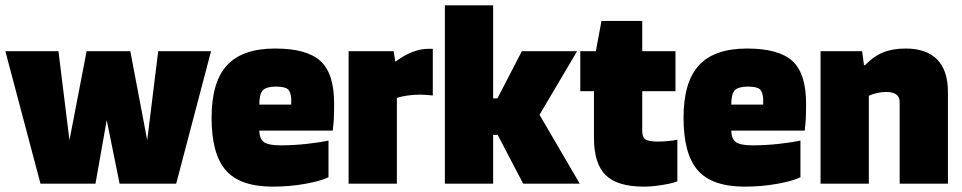

<svg xmlns="http://www.w3.org/2000/svg" viewBox="-21 -685 3587 716"><path d="M569 -494H766L636 0H425L377 -237L335 0H130L-1 -494H197L238 -162L302 -494H465L528 -162Z M1204 -161V-24Q1176 -10 1117.5 0.5Q1059 11 996 11Q875 11 821.5 -49.5Q768 -110 768 -246Q768 -379 825.5 -441.5Q883 -504 1005 -504Q1123 -504 1174 -457.5Q1225 -411 1225 -299Q1225 -265 1224 -244.5Q1223 -224 1220 -198H946Q947 -166 964 -154.5Q981 -143 1025 -143Q1073 -143 1123.5 -148.5Q1174 -154 1204 -161ZM1007 -362Q973 -362 959.5 -348.5Q946 -335 946 -295H1065V-318Q1063 -344 1051.5 -353Q1040 -362 1007 -362Z M1459 0H1279V-494H1447L1453 -456H1455Q1486 -479 1516.5 -491Q1547 -503 1576 -503H1593V-329Q1570 -331 1562.5 -331.5Q1555 -332 1547 -332Q1522 -332 1500 -329Q1478 -326 1459 -320Z M1818 -182V0H1638V-665H1818V-318H1834L1925 -494H2131L1991 -257L2141 0H1930L1835 -182Z M2194 -345H2143V-494H2201L2222 -607H2374V-494H2498V-345H2374V-196Q2374 -173 2386.5 -165Q2399 -157 2433 -157Q2448 -157 2470 -159Q2492 -161 2505 -164V-9Q2490 -2 2450.5 4.5Q2411 11 2381 11Q2281 11 2237.5 -32Q2194 -75 2194 -171Z M2964 -161V-24Q2936 -10 2877.5 0.5Q2819 11 2756 11Q2635 11 2581.5 -49.5Q2528 -110 2528 -246Q2528 -379 2585.5 -441.5Q2643 -504 2765 -504Q2883 -504 2934 -457.5Q2985 -411 2985 -299Q2985 -265 2984 -244.5Q2983 -224 2980 -198H2706Q2707 -166 2724 -154.5Q2741 -143 2785 -143Q2833 -143 2883.5 -148.5Q2934 -154 2964 -161ZM2767 -362Q2733 -362 2719.5 -348.5Q2706 -335 2706 -295H2825V-318Q2823 -344 2811.5 -353Q2800 -362 2767 -362Z M3219 0H3039V-494H3194L3201 -442H3205Q3235 -474 3271 -489Q3307 -504 3356 -504Q3434 -504 3474 -463Q3514 -422 3514 -342V0H3334V-305Q3334 -323 3321.5 -332.5Q3309 -342 3284 -342Q3267 -342 3251 -338.5Q3235 -335 3219 -328Z"/></svg>

Font: Blinker ExtraBold
Style: Regular
Weight: 800
Designer: Juergen Huber
Foundry: supertype
Version: Version 1.017;hotconv 1.0.117;makeotfexe 2.5.65602